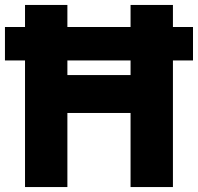

<svg xmlns="http://www.w3.org/2000/svg" viewBox="-27 -734 799 775"><path d="M752 -490H671V21H500V-278H245V21H74V-490H-7V-625H74V-714H245V-625H500V-714H671V-625H752ZM500 -431V-490H245V-431Z"/></svg>

Font: Repo ExtraBold
Style: Bold
Weight: 700
Designer: Stefan Peev
Foundry: Context Ltd
Version: Version 1.502